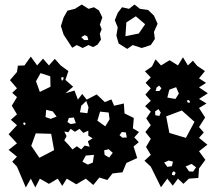

<svg xmlns="http://www.w3.org/2000/svg" viewBox="-20 -799 961 848"><path d="M55 -63 34 -85 55 -107 18 -137 55 -166 18 -206 55 -246 28 -270 55 -294 32 -332 55 -370 34 -389 55 -409 24 -445 55 -481 59 -509 88 -510 116 -549 144 -510 170 -540 196 -510 222 -539 248 -510 282 -485 269 -446 303 -416 269 -387 309 -399 324 -359 343 -384 363 -359 407 -382 443 -348 472 -360 484 -332 527 -342 530 -298 571 -278 567 -232 594 -216 573 -192 593 -171 570 -152 586 -101 538 -79 521 -38 477 -33 454 -4 419 -15 392 18 359 -10 317 15 275 -10 255 22 235 -10 196 13 156 -10 136 29 116 -10 94 29ZM646 -63 618 -89 646 -115 625 -150 646 -186 622 -216 646 -246 626 -276 646 -306 621 -330 646 -354 622 -381 646 -409 623 -433 646 -457 620 -484 651 -505 667 -537 691 -510 729 -533 766 -510 788 -546 810 -510 832 -531 851 -508 885 -485 859 -453 890 -433 859 -413 898 -387 859 -362 892 -342 859 -322 886 -280 859 -238 880 -214 859 -190 896 -160 859 -131 887 -93 859 -55 856 -13 814 -10 790 13 766 -10 743 21 719 -10 691 28ZM202 -462 159 -476 139 -440 156 -393 203 -416ZM261 -457 253 -459 250 -452 254 -442 260 -449ZM683 -421 672 -413 667 -397H684L693 -409ZM758 -414 728 -403 719 -368 755 -362 770 -386ZM813 -357 805 -355 809 -346 818 -345V-353ZM361 -353 339 -332 333 -303 366 -299 371 -325ZM680 -317 665 -307 666 -290 684 -287 690 -302ZM213 -307 184 -314 181 -282 204 -274 230 -284ZM839 -261 783 -311 714 -285 728 -212 801 -190ZM460 -302 422 -306 410 -266 445 -241 464 -272ZM306 -280 284 -278 278 -260 292 -251 315 -255ZM90 -258 83 -257V-250L90 -246L93 -253ZM300 -139 319 -153 339 -139 354 -156 376 -151 368 -175 389 -188 370 -200V-222L348 -212L331 -230L311 -217L292 -230L282 -215L264 -218L274 -198L264 -179L283 -159ZM536 -214 518 -216 508 -202 520 -191 540 -192ZM206 -208 138 -210 118 -155 154 -102 219 -136ZM460 -140 440 -135 442 -115 462 -103 478 -124ZM395 -115 359 -112 344 -85 368 -72 390 -81ZM744 -85 725 -90 705 -81 719 -62 739 -65ZM846 -60 826 -75 800 -64 815 -42 833 -41ZM748 -43 741 -37 739 -27 750 -24 756 -35ZM504 -607 494 -642 500 -678 487 -710 500 -742 519 -767 550 -760 574 -779 598 -760 634 -755 660 -730 676 -694 660 -658 664 -627 646 -600 606 -587 566 -600 542 -583ZM261 -646 249 -684 261 -722 278 -752 311 -760 341 -779 371 -760 395 -767 417 -753 432 -722 421 -690 429 -670 421 -650 426 -624 411 -602 391 -591 371 -600 345 -587 319 -600 299 -588ZM621 -692 580 -727 538 -700 534 -639 593 -651ZM366 -638 355 -644 339 -635 352 -622H370Z"/></svg>

Font: Rubik Gemstones
Style: Regular
Weight: 400
Designer: Hubert and Fischer, NaN
Foundry: Hubert and Fischer, NaN
Version: Version 2.200